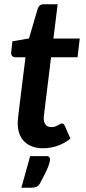

<svg xmlns="http://www.w3.org/2000/svg" viewBox="-20 -690 406 904"><path d="M31 0ZM63.5 -104.5C64.5 -68.8 75.6 -41.2 96.8 -21.5C117.9 -1.8 146.7 8 183 8C206 8 228.6 4.2 250.8 -3.5C272.9 -11.2 293.2 -22.5 311.5 -37.5L285 -97.5C283.3 -101.2 281.5 -103.9 279.5 -105.8C277.5 -107.6 274.7 -108.5 271 -108.5C268.3 -108.5 265.5 -107.6 262.5 -105.8C259.5 -103.9 256.2 -102 252.5 -100C248.8 -98 244.5 -96.1 239.5 -94.2C234.5 -92.4 228.5 -91.5 221.5 -91.5C210.2 -91.5 201.4 -95.2 195.2 -102.5C189.1 -109.8 186 -119.8 186 -132.5V-136.2C186 -138.1 186.2 -141.2 186.8 -145.8C187.2 -150.2 188 -156.5 189 -164.5C190 -172.5 191.3 -183.3 193 -197L220.5 -420.5H345L355.5 -508.5H231.5L251.5 -670H185.5C178.5 -670 172.7 -668.2 168 -664.5C163.3 -660.8 159.8 -655.7 157.5 -649L116.5 -509L38.5 -495.5L33 -446.5C31.7 -437.8 32.9 -431.3 36.8 -427C40.6 -422.7 45.5 -420.5 51.5 -420.5H100L71.5 -190.5C69.5 -174.5 67.9 -161.4 66.8 -151.2C65.6 -141.1 64.8 -132.9 64.2 -126.8C63.8 -120.6 63.5 -115.9 63.5 -112.8ZM197.5 45H122L80.5 194H124C134.7 194 143.5 192.7 150.5 190C157.5 187.3 163.7 181.3 169 172C178.3 154.7 186.1 139.8 192.2 127.2C198.4 114.8 203.2 104.2 206.5 95.5C209.8 86.8 212.2 79.7 213.5 74C214.8 68.3 215.5 63.7 215.5 60C215.5 56.7 214.4 53.3 212.2 50C210.1 46.7 205.2 45 197.5 45Z"/></svg>

Font: Lato
Style: Bold Italic
Weight: 700
Italic angle: -7°
Designer: Lukasz Dziedzic
Foundry: tyPoland Lukasz Dziedzic
Version: Version 2.007; 2014-02-27